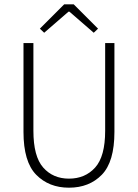

<svg xmlns="http://www.w3.org/2000/svg" viewBox="-20 -859 640 891"><path d="M300 12Q207 12 148 -48Q89 -108 89 -247V-659H135V-252Q135 -133 180.5 -81.5Q226 -30 300 -30Q375 -30 421.5 -81.5Q468 -133 468 -252V-659H511V-247Q511 -108 452.5 -48Q394 12 300 12ZM185 -707 165 -726 278 -839H322L435 -726L415 -707L302 -805H298Z"/></svg>

Font: TypoPRO Source Code Pro
Style: Regular
Weight: 300
Monospace: yes
Designer: Paul D. Hunt, Teo Tuominen
Foundry: Adobe Systems Incorporated
Version: Version 2.010;PS 1.0;hotconv 1.0.84;makeotf.lib2.5.63406